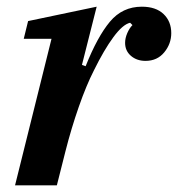

<svg xmlns="http://www.w3.org/2000/svg" viewBox="-20 -554 532 574"><path d="M134 -438H51L64 -491L269 -534L225 -360L236 -356Q271 -444 308.5 -489Q346 -534 404 -534Q446 -534 469 -512Q492 -490 492 -455Q492 -423 471 -397.5Q450 -372 415 -372Q389 -372 371.5 -387Q354 -402 354 -426Q354 -440 360.5 -455Q367 -470 376 -479L369 -486Q347 -481 319 -443Q291 -405 261 -344Q238 -299 215.5 -234.5Q193 -170 176 -103L150 0H25Z"/></svg>

Font: IBM Plex Serif SmBld
Style: Italic
Weight: 600
Italic angle: -14°
Designer: Mike Abbink, Paul van der Laan, Pieter van Rosmalen
Foundry: Bold Monday
Version: Version 3.001